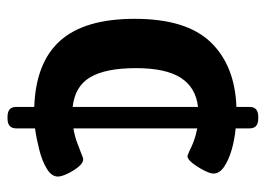

<svg xmlns="http://www.w3.org/2000/svg" viewBox="-118 -510 706 510"><g transform="rotate(90 235.0 -255.0)"><path d="M290 78Q264 78 264 55V7Q146 3 88 -62Q30 -127 30 -260Q30 -397 92 -461.5Q154 -526 264 -530V-565Q264 -588 290 -588H295Q321 -588 321 -565V-528Q352 -525 379 -517Q406 -509 423.5 -497Q441 -485 441 -469Q441 -460 432.5 -443.5Q424 -427 413.5 -413.5Q403 -400 395 -400Q393 -400 389 -402Q385 -404 379 -406Q370 -411 355.5 -416.5Q341 -422 321 -426V-97Q344 -101 360.5 -107.5Q377 -114 388 -118Q393 -120 397 -121.5Q401 -123 403 -123Q413 -123 423.5 -110Q434 -97 441.5 -81Q449 -65 449 -56Q449 -39 428.5 -26.5Q408 -14 378.5 -6.5Q349 1 321 5V55Q321 78 295 78ZM161 -263Q161 -183 185 -142Q209 -101 264 -95V-428Q212 -422 186.5 -382Q161 -342 161 -263Z"/></g></svg>

Font: Asap SemiBold
Style: Regular
Weight: 600
Designer: Pablo Cosgaya
Foundry: Omnibus-Type
Version: Version 3.001; ttfautohint (v1.8.3)